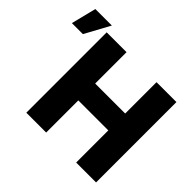

<svg xmlns="http://www.w3.org/2000/svg" viewBox="-329 -1005 1229 1229"><g transform="rotate(45 285.0 -391.0)"><path d="M45.9 0V-727.5H225.6V-443.8H497.1V-727.5H677.2V0H497.1V-291H225.6V0ZM-153.3 -611.8 -110.8 -781.7H38.6L-53.7 -611.8Z"/></g></svg>

Font: Inter Display Extra Bold
Style: Regular
Weight: 800
Designer: Rasmus Andersson
Foundry: rsms
Version: Version 4.000;git-4fc901f